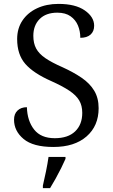

<svg xmlns="http://www.w3.org/2000/svg" viewBox="-20 -744 578 985"><path d="M254 10Q150 10 101 -31Q52 -72 52 -130Q52 -160 70 -177Q88 -194 118 -194Q120 -124 155 -79.5Q190 -35 261 -35Q329 -35 365.5 -70Q402 -105 402 -165Q402 -202 386.5 -228.5Q371 -255 336 -278.5Q301 -302 243 -328Q152 -368 110 -416Q68 -464 68 -544Q68 -598 95 -638.5Q122 -679 170 -701.5Q218 -724 280 -724Q367 -724 415 -690.5Q463 -657 463 -612Q463 -583 444.5 -566.5Q426 -550 392 -550Q392 -584 380 -613Q368 -642 342 -660.5Q316 -679 274 -679Q216 -679 183.5 -646.5Q151 -614 151 -560Q151 -522 165.5 -495Q180 -468 213 -445.5Q246 -423 301 -399Q358 -373 399.5 -344.5Q441 -316 463.5 -278.5Q486 -241 486 -189Q486 -98 424 -44Q362 10 254 10ZM200 208Q208 174 216 135Q224 96 229 61H316V71Q307 92 293.5 119Q280 146 265 173Q250 200 237 221H200Z"/></svg>

Font: Noto Serif Hentaigana
Style: Regular
Weight: 400
Designer: Kazuhiro Yamada
Foundry: nipponia
Version: Version 1.000; ttfautohint (v1.8.4.7-5d5b)